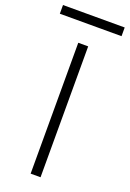

<svg xmlns="http://www.w3.org/2000/svg" viewBox="-192 -908 653 965"><g transform="rotate(20 134.0 -426.0)"><path d="M106 0V-700H159V0ZM-31 -805.5V-852H299V-805.5Z"/></g></svg>

Font: Overpass ExtraLight
Style: Regular
Weight: 250
Designer: Delve Withrington, Dave Bailey, Thomas Jockin
Foundry: Delve Fonts LLC
Version: Version 4.000